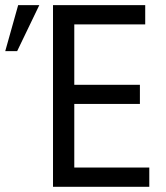

<svg xmlns="http://www.w3.org/2000/svg" viewBox="-49 -720 639 740"><path d="M526.4 0H155.3V-700.2H510.7V-626H237.3V-393.1H490.2V-319.3H237.3V-74.2H526.4ZM102.5 -700.2 17.1 -522.9H-28.8L21 -700.2Z"/></svg>

Font: Segoe UI Historic
Style: Regular
Weight: 400
Foundry: Microsoft Corporation
Version: Version 1.03